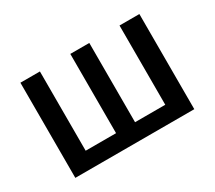

<svg xmlns="http://www.w3.org/2000/svg" viewBox="-107 -757 1077 963"><g transform="rotate(-30 431.0 -275.5)"><path d="M87 0H776V-551H661V-92H486V-551H376V-92H200V-551H87Z"/></g></svg>

Font: Noto Sans CJK TC Medium
Style: Regular
Weight: 500
Designer: Ryoko NISHIZUKA 西塚涼子 (kana, bopomofo & ideographs); Paul D. Hunt (Latin, Greek & Cyrillic); Sandoll Communications 산돌커뮤니
Foundry: Adobe
Version: Version 2.004;hotconv 1.0.118;makeotfexe 2.5.65603